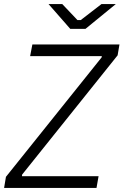

<svg xmlns="http://www.w3.org/2000/svg" viewBox="-23 -917 603 937"><path d="M-3 0H448L458 -57H84L85 -65L551 -647L560 -700H135L124 -643H474L473 -637L6 -54ZM320 -776H394L542 -897H472L371 -819H355L281 -897H214Z"/></svg>

Font: Fixel Text 20240404 Light
Style: Italic
Weight: 300
Width: 4
Italic angle: -10°
Designer: AlfaBravo + MacPaw
Foundry: Kyrylo Tkachov, Marchela Mozhyna, Serhii Makarenko, Maria Weinstein, Zakhar Kryvoshyya
Version: Version 1.211;Glyphs 3.2 (3225)